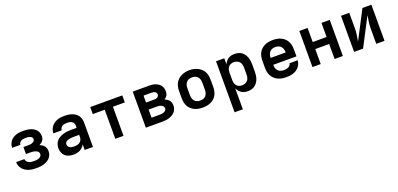

<svg xmlns="http://www.w3.org/2000/svg" viewBox="10 -1458 5381 2599"><g transform="rotate(-20 2700.0 -158.0)"><path d="M302 8Q276 8 249 5Q222 2 196.5 -6Q171 -14 147.5 -28.5Q124 -43 107 -63.5Q90 -84 80.5 -110Q71 -136 71 -163Q71 -163 71 -163Q71 -163 71 -163H190Q190 -145 202 -129.5Q214 -114 230.5 -106Q247 -98 265.5 -95.5Q284 -93 302 -93Q314 -93 326 -93.5Q338 -94 350 -96.5Q362 -99 373.5 -103Q385 -107 394.5 -114Q404 -121 410 -132Q416 -143 416 -155Q416 -167 410.5 -178.5Q405 -190 395 -197Q385 -204 373 -208.5Q361 -213 349 -215.5Q337 -218 324.5 -219Q312 -220 300 -220H234V-321H300Q311 -321 321.5 -321.5Q332 -322 342.5 -324Q353 -326 363 -330Q373 -334 381.5 -340Q390 -346 395 -355.5Q400 -365 400 -376Q400 -376 400 -376Q400 -376 400 -376Q400 -386 395 -395Q390 -404 381.5 -410Q373 -416 363 -419Q353 -422 343 -424Q333 -426 323 -426.5Q313 -427 303 -427Q286 -427 270 -424.5Q254 -422 239.5 -414.5Q225 -407 215.5 -393.5Q206 -380 206 -363Q206 -363 206 -363Q206 -363 206 -363H87Q87 -363 87 -363.5Q87 -364 87 -365Q87 -390 95.5 -414.5Q104 -439 120 -459Q136 -479 157.5 -492.5Q179 -506 203 -514Q227 -522 252 -525Q277 -528 303 -528Q327 -528 352 -525.5Q377 -523 400.5 -516.5Q424 -510 446 -498Q468 -486 485 -468Q502 -450 510.5 -426Q519 -402 519 -378Q519 -361 515 -344Q511 -327 501 -313.5Q491 -300 477 -289.5Q463 -279 448 -272Q466 -264 482.5 -253Q499 -242 511.5 -226.5Q524 -211 529.5 -191.5Q535 -172 535 -153Q535 -126 525.5 -100.5Q516 -75 498 -56Q480 -37 456.5 -24.5Q433 -12 407.5 -4.5Q382 3 355.5 5.5Q329 8 302 8Z M839 8Q807 8 775.5 0Q744 -8 720 -29Q696 -50 684.5 -80.5Q673 -111 673 -143Q673 -171 682 -199Q691 -227 710.5 -248.5Q730 -270 755.5 -283.5Q781 -297 808.5 -305Q836 -313 864.5 -316Q893 -319 922 -319H1000V-352Q1000 -370 991.5 -386Q983 -402 967.5 -411.5Q952 -421 934 -424Q916 -427 898 -427Q881 -427 864 -424Q847 -421 832 -412.5Q817 -404 807.5 -388.5Q798 -373 798 -356H679Q679 -356 679 -356Q679 -356 679 -356Q679 -382 687.5 -407.5Q696 -433 711.5 -453.5Q727 -474 749 -489Q771 -504 795.5 -513Q820 -522 846 -525Q872 -528 898 -528Q925 -528 951.5 -525Q978 -522 1003.5 -513Q1029 -504 1051.5 -489Q1074 -474 1089.5 -452.5Q1105 -431 1112 -405Q1119 -379 1119 -352V0H1000V-81Q989 -59 971.5 -41.5Q954 -24 932.5 -12.5Q911 -1 887 3.5Q863 8 839 8ZM886 -93Q907 -93 928 -97.5Q949 -102 966 -115Q983 -128 991.5 -148Q1000 -168 1000 -189V-218H922Q909 -218 895.5 -217Q882 -216 869 -214Q856 -212 843 -208.5Q830 -205 818.5 -198Q807 -191 799.5 -179.5Q792 -168 792 -155Q792 -139 801 -125.5Q810 -112 824 -104.5Q838 -97 854 -95Q870 -93 886 -93Z M1441 0V-419H1269V-520H1731V-419H1559V0Z M1881 0V-520H2115Q2137 -520 2160 -517.5Q2183 -515 2204 -507.5Q2225 -500 2244.5 -487.5Q2264 -475 2277.5 -457Q2291 -439 2297.5 -417Q2304 -395 2304 -372Q2304 -357 2301 -342Q2298 -327 2291 -314Q2284 -301 2272.5 -290.5Q2261 -280 2249 -272Q2267 -265 2283.5 -254.5Q2300 -244 2312 -229Q2324 -214 2329.5 -195Q2335 -176 2335 -156Q2335 -131 2326.5 -106.5Q2318 -82 2301 -63Q2284 -44 2261.5 -32Q2239 -20 2215 -12.5Q2191 -5 2165.5 -2.5Q2140 0 2115 0ZM2000 -319H2115Q2127 -319 2139.5 -321Q2152 -323 2162.5 -329Q2173 -335 2179.5 -346.5Q2186 -358 2186 -370Q2186 -370 2186 -370Q2186 -370 2186 -370Q2186 -382 2179 -393Q2172 -404 2161.5 -409.5Q2151 -415 2139 -417Q2127 -419 2115 -419H2000ZM2115 -101Q2126 -101 2136.5 -101.5Q2147 -102 2157.5 -104.5Q2168 -107 2178.5 -111Q2189 -115 2197.5 -121.5Q2206 -128 2211 -138Q2216 -148 2216 -158Q2216 -169 2211 -179.5Q2206 -190 2197.5 -196.5Q2189 -203 2179 -207.5Q2169 -212 2158.5 -214Q2148 -216 2137 -217Q2126 -218 2115 -218H2000V-101Z M2700 8Q2670 8 2640.5 3Q2611 -2 2584 -14.5Q2557 -27 2534.5 -47.5Q2512 -68 2498 -94.5Q2484 -121 2478.5 -150.5Q2473 -180 2473 -210V-310Q2473 -340 2478.5 -369.5Q2484 -399 2498 -425.5Q2512 -452 2534.5 -472.5Q2557 -493 2584 -505.5Q2611 -518 2640.5 -524.5Q2670 -531 2700 -531Q2730 -531 2759.5 -524.5Q2789 -518 2816 -505.5Q2843 -493 2865.5 -472.5Q2888 -452 2902 -425.5Q2916 -399 2921.5 -369.5Q2927 -340 2927 -310V-210Q2927 -180 2921.5 -150.5Q2916 -121 2902 -94.5Q2888 -68 2865.5 -47.5Q2843 -27 2816 -14.5Q2789 -2 2759.5 3Q2730 8 2700 8ZM2700 -93Q2723 -93 2745 -100.5Q2767 -108 2781.5 -125.5Q2796 -143 2802 -165Q2808 -187 2808 -210V-310Q2808 -333 2802 -355.5Q2796 -378 2781 -395Q2766 -412 2743.5 -419.5Q2721 -427 2699 -427Q2676 -427 2654.5 -419Q2633 -411 2618 -394Q2603 -377 2597.5 -355Q2592 -333 2592 -310V-210Q2592 -187 2598 -165Q2604 -143 2618.5 -125.5Q2633 -108 2655 -100.5Q2677 -93 2700 -93Z M3081 215V-520H3200V-434Q3210 -455 3224.5 -473.5Q3239 -492 3259 -505Q3279 -518 3302 -523Q3325 -528 3349 -528Q3376 -528 3402 -521.5Q3428 -515 3449.5 -499.5Q3471 -484 3486.5 -462Q3502 -440 3511 -415Q3520 -390 3523.5 -363.5Q3527 -337 3527 -310V-210Q3527 -183 3523.5 -156.5Q3520 -130 3511 -105Q3502 -80 3486.5 -58Q3471 -36 3449.5 -20.5Q3428 -5 3402 1.5Q3376 8 3349 8Q3325 8 3302 3Q3279 -2 3259 -15Q3239 -28 3224.5 -46.5Q3210 -65 3200 -86V215ZM3301 -93Q3323 -93 3345 -101Q3367 -109 3382 -126Q3397 -143 3402.5 -165Q3408 -187 3408 -210V-310Q3408 -333 3402.5 -355Q3397 -377 3382 -394Q3367 -411 3345 -419Q3323 -427 3301 -427Q3279 -427 3258 -418.5Q3237 -410 3223.5 -393Q3210 -376 3205 -354Q3200 -332 3200 -310V-210Q3200 -188 3205 -166Q3210 -144 3223.5 -127Q3237 -110 3258 -101.5Q3279 -93 3301 -93Z M3903 8Q3873 8 3843 3Q3813 -2 3785.5 -14.5Q3758 -27 3735.5 -47.5Q3713 -68 3699 -94Q3685 -120 3679 -150Q3673 -180 3673 -210V-310Q3673 -340 3678.5 -369.5Q3684 -399 3698 -425.5Q3712 -452 3734.5 -472.5Q3757 -493 3784 -505.5Q3811 -518 3840.5 -523Q3870 -528 3900 -528Q3930 -528 3959.5 -523Q3989 -518 4016 -505.5Q4043 -493 4065.5 -472.5Q4088 -452 4102 -425.5Q4116 -399 4121.5 -369.5Q4127 -340 4127 -310V-210H3792Q3792 -187 3798 -164.5Q3804 -142 3819.5 -125Q3835 -108 3857.5 -100.5Q3880 -93 3903 -93Q3919 -93 3936 -95.5Q3953 -98 3968 -105Q3983 -112 3994 -125.5Q4005 -139 4006 -155H4125Q4123 -130 4113.5 -105.5Q4104 -81 4087.5 -61.5Q4071 -42 4049.5 -28Q4028 -14 4003.5 -6Q3979 2 3953.5 5Q3928 8 3903 8ZM3792 -310H4008Q4008 -333 4002 -355.5Q3996 -378 3981 -395Q3966 -412 3944.5 -419.5Q3923 -427 3900 -427Q3877 -427 3855.5 -419.5Q3834 -412 3819 -395Q3804 -378 3798 -355.5Q3792 -333 3792 -310Z M4281 0V-520H4400V-317H4600V-520H4719V0H4600V-216H4400V0Z M4881 0V-520H5000V-312Q5000 -287 4999 -262Q4998 -237 4994.5 -212.5Q4991 -188 4986.5 -163.5Q4982 -139 4979 -114L5190 -520H5319V0H5200V-208Q5200 -233 5201 -258Q5202 -283 5205.5 -307.5Q5209 -332 5213.5 -356.5Q5218 -381 5221 -406L5010 0Z"/></g></svg>

Font: Iosevka Custom Extended
Style: Bold
Weight: 700
Width: 7
Monospace: yes
Designer: Belleve Invis
Foundry: Belleve Invis
Version: Version 11.2.4; ttfautohint (v1.8.4)